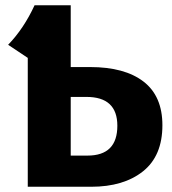

<svg xmlns="http://www.w3.org/2000/svg" viewBox="-20 -713 655 733"><path d="M324 -457Q456 -457 528 -401.5Q600 -346 600 -235Q600 -118 526 -59Q452 0 328 0H86V-492L11 -542Q71 -604 112 -693H250V-457ZM314 -119Q428 -119 428 -233Q428 -343 310 -343H250V-119Z"/></svg>

Font: FiraGO
Style: Bold
Weight: 700
Designer: bBox Type
Foundry: bBox Type GmbH
Version: Version 1.001;PS 001.001;hotconv 1.0.88;makeotf.lib2.5.64775